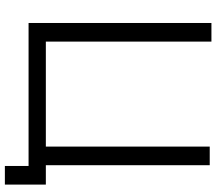

<svg xmlns="http://www.w3.org/2000/svg" viewBox="-68 -692 853 756"><g transform="rotate(90 358.0 -313.5)"><path d="M633 93.3V0H70V-720H143.3V-68H556.7V-713.3H630V-68H706.3V93.3Z"/></g></svg>

Font: Manrope
Style: Regular
Weight: 400
Designer: Mikhail Sharanda
Foundry: Mikhail Sharanda
Version: Version 4.503